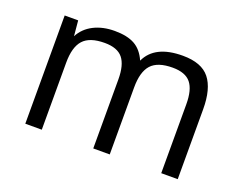

<svg xmlns="http://www.w3.org/2000/svg" viewBox="-86 -664 1041 823"><g transform="rotate(20 434.5 -252.5)"><path d="M87.9 0V-493.7H149.4L155.8 -423.8Q176.3 -462.9 217.3 -483.9Q258.3 -504.9 313 -504.9Q370.1 -504.9 404.3 -485.8Q438.5 -466.8 458 -422.4Q496.1 -504.9 623.5 -504.9Q709.5 -504.9 746.3 -458.5Q783.2 -412.1 783.2 -318.8V0H708V-314.5Q708 -380.4 683.1 -411.1Q658.2 -441.9 600.1 -441.9Q531.7 -441.9 502.4 -409.4Q473.1 -377 473.1 -305.7V0H397.9V-314.5Q397.9 -380.4 373 -411.1Q348.1 -441.9 290 -441.9Q221.7 -441.9 192.4 -409.4Q163.1 -377 163.1 -305.7V0Z"/></g></svg>

Font: Metrophobic
Style: Regular
Weight: 400
Designer: Vernon Adams
Foundry: Vernon Adams
Version: Version 3.200; ttfautohint (v1.8.4.7-5d5b);gftools[0.9.23]